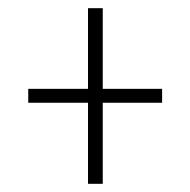

<svg xmlns="http://www.w3.org/2000/svg" viewBox="-20 -592 465 469"><path d="M195 -143H231V-341H376V-375H231V-572H195V-375H49V-341H195Z"/></svg>

Font: Noto Serif Tamil ExtraCondensed ExtraLight
Style: Regular
Weight: 200
Width: 2
Designer: Indian Type Foundry, Tom Grace, and the Monotype Design Team
Foundry: Monotype Imaging Inc.
Version: Version 2.004